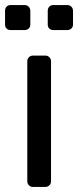

<svg xmlns="http://www.w3.org/2000/svg" viewBox="-34 -740 309 760"><path d="M97 0Q87 0 80.5 -6.5Q74 -13 74 -23V-497Q74 -507 80.5 -513.5Q87 -520 97 -520H145Q155 -520 161.5 -513.5Q168 -507 168 -497V-23Q168 -13 161.5 -6.5Q155 0 145 0ZM178 -621Q167 -621 161 -627Q155 -633 155 -643V-697Q155 -707 161 -713.5Q167 -720 178 -720H232Q242 -720 248.5 -713.5Q255 -707 255 -697V-643Q255 -633 248.5 -627Q242 -621 232 -621ZM8 -621Q-2 -621 -8 -627Q-14 -633 -14 -643V-697Q-14 -707 -8 -713.5Q-2 -720 8 -720H63Q73 -720 79.5 -713.5Q86 -707 86 -697V-643Q86 -633 79.5 -627Q73 -621 63 -621Z"/></svg>

Font: Rubik Light
Style: Regular
Weight: 400
Version: Version 2.101